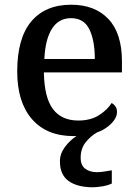

<svg xmlns="http://www.w3.org/2000/svg" viewBox="-20 -567 585 814"><path d="M375 227Q308 227 271 200.5Q234 174 234 117Q234 85 255 56.5Q276 28 304 10Q300 10 292 10Q178 10 115.5 -62Q53 -134 53 -264Q53 -405 112.5 -476Q172 -547 282 -547Q382 -547 439.5 -486.5Q497 -426 497 -307V-260H166Q168 -153 204.5 -104.5Q241 -56 312 -56Q364 -56 399.5 -78.5Q435 -101 453 -130Q461 -127 468.5 -117Q476 -107 476 -93Q476 -73 462.5 -55.5Q449 -38 430 -25Q411 -12 392 -6Q364 10 343 36.5Q322 63 322 102Q322 134 341.5 148.5Q361 163 391 163Q404 163 420 160.5Q436 158 454 155V211Q438 219 414 223Q390 227 375 227ZM382 -317Q382 -395 359 -442.5Q336 -490 281 -490Q229 -490 200.5 -445.5Q172 -401 168 -317Z"/></svg>

Font: Noto Serif Lao Medium
Style: Regular
Weight: 500
Designer: Monotype Design Team
Foundry: Monotype Imaging Inc.
Version: Version 2.003; ttfautohint (v1.8.4.7-5d5b)